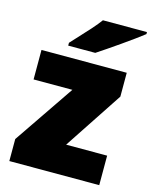

<svg xmlns="http://www.w3.org/2000/svg" viewBox="-115 -842 727 918"><g transform="rotate(15 248.5 -383.0)"><path d="M466 0H21V-109L224 -407H32V-553H454V-435L263 -146H466ZM497 -756Q479 -742 451 -721.5Q423 -701 392 -679.5Q361 -658 332.5 -638.5Q304 -619 284 -606H150V-620Q167 -639 191 -664.5Q215 -690 239 -717Q263 -744 279 -766H497Z"/></g></svg>

Font: Noto Sans Display Black
Style: Regular
Weight: 900
Designer: Monotype Design Team
Foundry: Monotype Imaging Inc.
Version: Version 2.003